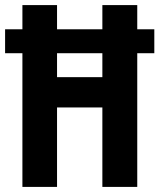

<svg xmlns="http://www.w3.org/2000/svg" viewBox="-23 -734 626 754"><path d="M65 0V-525H-3V-619H65V-714H201V-619H379V-714H516V-619H583V-525H516V0H379V-312H201V0ZM201 -431H379V-525H201Z"/></svg>

Font: Noto Sans ExtraCondensed
Style: Bold
Weight: 700
Width: 2
Designer: Monotype Design Team
Foundry: Monotype Imaging Inc.
Version: Version 2.013; ttfautohint (v1.8.4.7-5d5b)